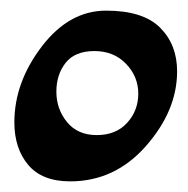

<svg xmlns="http://www.w3.org/2000/svg" viewBox="-20 -300 353 361"><path d="M240 -124Q240 -156 217 -180Q194 -204 157.5 -204Q121 -204 103.5 -182Q86 -160 86 -127.5Q86 -95 106 -70.5Q126 -46 162 -46Q198 -46 219 -69Q240 -92 240 -124ZM313 -166Q313 -92 254.5 -25.5Q196 41 112 41Q59 41 33 10Q7 -21 7 -70Q7 -145 58.5 -212.5Q110 -280 179.5 -280Q249 -280 281 -248Q313 -216 313 -166Z"/></svg>

Font: Dr Sugiyama
Style: Regular
Weight: 400
Designer: Alejandro Paul
Foundry: Alejandro Paul
Version: Version 1.000